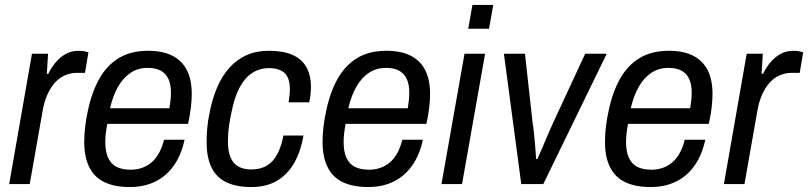

<svg xmlns="http://www.w3.org/2000/svg" viewBox="-20 -743 3262 775"><path d="M17 0 109 -526H174L169 -445H175Q187 -470 204.5 -491Q222 -512 245 -525Q268 -538 298 -538Q311 -538 321 -536Q331 -534 337 -532L323 -449H291Q264 -449 241 -438.5Q218 -428 200.5 -408Q183 -388 170.5 -359.5Q158 -331 152 -295L100 0Z M505 12Q443 12 402 -7.5Q361 -27 340.5 -68Q320 -109 320 -170Q320 -201 324 -233.5Q328 -266 335 -297Q350 -370 380.5 -424.5Q411 -479 459.5 -508.5Q508 -538 578 -538Q637 -538 676 -518Q715 -498 734.5 -459.5Q754 -421 754 -364Q754 -339 750.5 -308.5Q747 -278 739 -243H413Q409 -222 407 -204Q405 -186 405 -170Q405 -131 416.5 -106Q428 -81 450.5 -69.5Q473 -58 508 -58Q531 -58 552 -65Q573 -72 590.5 -86.5Q608 -101 621 -124Q634 -147 642 -179H725Q715 -132 695 -96Q675 -60 646.5 -36Q618 -12 582.5 0Q547 12 505 12ZM424 -306H664Q667 -324 668.5 -339.5Q670 -355 670 -369Q670 -403 659.5 -425Q649 -447 628.5 -458Q608 -469 576 -469Q537 -469 507 -449Q477 -429 456.5 -393Q436 -357 424 -306Z M993 12Q935 12 894.5 -7Q854 -26 834 -66.5Q814 -107 814 -170Q814 -197 816.5 -225.5Q819 -254 825 -283Q836 -342 856 -389Q876 -436 906 -469.5Q936 -503 975.5 -520.5Q1015 -538 1066 -538Q1123 -538 1160.5 -521.5Q1198 -505 1216.5 -472.5Q1235 -440 1235 -393Q1235 -379 1233.5 -363Q1232 -347 1228 -330H1145Q1147 -344 1148.5 -358Q1150 -372 1150 -383Q1150 -412 1141.5 -430.5Q1133 -449 1114 -458.5Q1095 -468 1065 -468Q1028 -468 998 -448.5Q968 -429 947 -389.5Q926 -350 914 -288Q908 -260 905 -238.5Q902 -217 901 -201Q900 -185 900 -171Q900 -133 910.5 -108Q921 -83 942 -71Q963 -59 994 -59Q1032 -59 1058 -75Q1084 -91 1100 -122Q1116 -153 1124 -196H1205Q1195 -135 1169 -88Q1143 -41 1100 -14.5Q1057 12 993 12Z M1467 12Q1405 12 1364 -7.5Q1323 -27 1302.5 -68Q1282 -109 1282 -170Q1282 -201 1286 -233.5Q1290 -266 1297 -297Q1312 -370 1342.5 -424.5Q1373 -479 1421.5 -508.5Q1470 -538 1540 -538Q1599 -538 1638 -518Q1677 -498 1696.5 -459.5Q1716 -421 1716 -364Q1716 -339 1712.5 -308.5Q1709 -278 1701 -243H1375Q1371 -222 1369 -204Q1367 -186 1367 -170Q1367 -131 1378.5 -106Q1390 -81 1412.5 -69.5Q1435 -58 1470 -58Q1493 -58 1514 -65Q1535 -72 1552.5 -86.5Q1570 -101 1583 -124Q1596 -147 1604 -179H1687Q1677 -132 1657 -96Q1637 -60 1608.5 -36Q1580 -12 1544.5 0Q1509 12 1467 12ZM1386 -306H1626Q1629 -324 1630.5 -339.5Q1632 -355 1632 -369Q1632 -403 1621.5 -425Q1611 -447 1590.5 -458Q1570 -469 1538 -469Q1499 -469 1469 -449Q1439 -429 1418.5 -393Q1398 -357 1386 -306Z M1870 -627 1887 -723H1971L1954 -627ZM1762 0 1855 -526H1938L1845 0Z M2084 0 2014 -526H2099L2130 -246Q2133 -230 2135.5 -204.5Q2138 -179 2140.5 -151Q2143 -123 2144 -101H2149Q2157 -118 2168.5 -145Q2180 -172 2191.5 -199.5Q2203 -227 2212 -246L2342 -526H2429L2173 0Z M2607 12Q2545 12 2504 -7.5Q2463 -27 2442.5 -68Q2422 -109 2422 -170Q2422 -201 2426 -233.5Q2430 -266 2437 -297Q2452 -370 2482.5 -424.5Q2513 -479 2561.5 -508.5Q2610 -538 2680 -538Q2739 -538 2778 -518Q2817 -498 2836.5 -459.5Q2856 -421 2856 -364Q2856 -339 2852.5 -308.5Q2849 -278 2841 -243H2515Q2511 -222 2509 -204Q2507 -186 2507 -170Q2507 -131 2518.5 -106Q2530 -81 2552.5 -69.5Q2575 -58 2610 -58Q2633 -58 2654 -65Q2675 -72 2692.5 -86.5Q2710 -101 2723 -124Q2736 -147 2744 -179H2827Q2817 -132 2797 -96Q2777 -60 2748.5 -36Q2720 -12 2684.5 0Q2649 12 2607 12ZM2526 -306H2766Q2769 -324 2770.5 -339.5Q2772 -355 2772 -369Q2772 -403 2761.5 -425Q2751 -447 2730.5 -458Q2710 -469 2678 -469Q2639 -469 2609 -449Q2579 -429 2558.5 -393Q2538 -357 2526 -306Z M2902 0 2994 -526H3059L3054 -445H3060Q3072 -470 3089.5 -491Q3107 -512 3130 -525Q3153 -538 3183 -538Q3196 -538 3206 -536Q3216 -534 3222 -532L3208 -449H3176Q3149 -449 3126 -438.5Q3103 -428 3085.5 -408Q3068 -388 3055.5 -359.5Q3043 -331 3037 -295L2985 0Z"/></svg>

Font: Archivo SemiCondensed
Style: Italic
Weight: 400
Width: 4
Italic angle: -10°
Designer: Hector Gatti
Foundry: Omnibus-Type
Version: Version 2.001